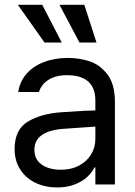

<svg xmlns="http://www.w3.org/2000/svg" viewBox="-20 -783 575 815"><path d="M306.6 -240.2 251 -236.3Q191.4 -232.4 158.7 -210.4Q126 -188.5 126 -146.5Q126 -119.1 140.1 -100.6Q154.3 -82 179.7 -72.3Q205.1 -62.5 237.3 -62.5Q283.2 -62.5 316.4 -80.6Q349.6 -98.6 367.2 -128.4Q384.8 -158.2 384.8 -192.4V-357.4Q384.8 -391.6 371.6 -415.5Q358.4 -439.5 331.5 -451.7Q304.7 -463.9 264.6 -463.9Q216.8 -463.9 186 -444.3Q155.3 -424.8 145.5 -392.6H57.6Q63.5 -435.5 91.3 -468.3Q119.1 -501 165 -519Q210.9 -537.1 268.6 -537.1Q314.5 -537.1 358.4 -523.4Q402.3 -509.8 435.1 -468.3Q467.8 -426.8 467.8 -349.6V0H384.8V-72.3H380.9Q371.1 -51.8 351.1 -32.7Q331.1 -13.7 298.3 -0.5Q265.6 12.7 222.7 12.7Q171.9 12.7 130.9 -6.8Q89.8 -26.4 65.9 -63.5Q42 -100.6 42 -150.4Q42 -233.4 98.6 -267.1Q155.3 -300.8 241.2 -306.6Q251 -307.6 335 -312.5L390.6 -314.5L391.6 -246.1Q382.8 -246.1 306.6 -240.2ZM55.7 -762.7H159.2L242.2 -602.5H168.9ZM232.4 -762.7H337.9L389.6 -602.5H317.4Z"/></svg>

Font: WEMIX Pretendard Variable
Style: Regular
Weight: 400
Designer: Base glyphs from Inter by Rasmus Andersson; Hangeul glyphs from Noto Sans CJK(Source Han Sans) by Jang Soo-young and Kan
Foundry: Kil Hyung-jin
Version: Version 1.000;Glyphs 3.2 (3208)